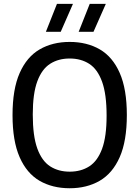

<svg xmlns="http://www.w3.org/2000/svg" viewBox="-20 -967 723 996"><path d="M341.5 9.5Q252 9.5 185.2 -29.2Q118.5 -68 81.8 -151.8Q45 -235.5 45 -370Q45 -504.5 82 -588.2Q119 -672 185.8 -710.8Q252.5 -749.5 341.5 -749.5Q431 -749.5 497.8 -710.8Q564.5 -672 601.2 -588.2Q638 -504.5 638 -370Q638 -235.5 601 -151.8Q564 -68 497.2 -29.2Q430.5 9.5 341.5 9.5ZM341.5 -76.5Q400 -76.5 443 -104Q486 -131.5 509.5 -195Q533 -258.5 533 -367Q533 -478.5 509.5 -543.2Q486 -608 443 -635.8Q400 -663.5 341.5 -663.5Q283 -663.5 240 -636Q197 -608.5 173.5 -545Q150 -481.5 150 -373Q150 -261.5 173.5 -196.8Q197 -132 240 -104.2Q283 -76.5 341.5 -76.5ZM388 -802 445.5 -947H529L465 -802ZM218 -802 275.5 -947H358.5L295 -802Z"/></svg>

Font: Encode Sans SemiCondensed SemiCondensed Medium
Style: Regular
Weight: 500
Width: 4
Designer: Multiple Designers
Foundry: Impallari Type
Version: Version 3.000; ttfautohint (v1.8.3) -l 8 -r 50 -G 200 -x 14 